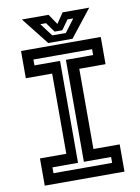

<svg xmlns="http://www.w3.org/2000/svg" viewBox="-94 -921 717 983"><g transform="rotate(-10 265.0 -429.0)"><path d="M57.5 0V-141.5H194.5V-558.5H57.5V-700H472V-558.5H335.5V-141.5H472V0ZM112.5 -55H417.5V-85.5H276V-615.5H417.5V-646H112.5V-615.5H245.5V-85.5H112.5ZM202 -716 90 -858H228.5L265 -804L301.5 -858H440L328 -716ZM229 -751H299.5L350 -818H320L284 -768H244L208.5 -818H178.5Z"/></g></svg>

Font: Tourney Thin SemiBold
Style: Regular
Weight: 600
Version: Version 1.015